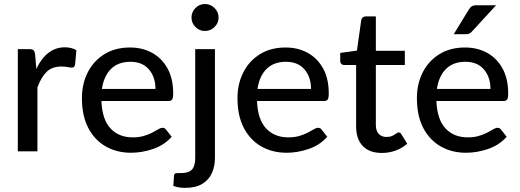

<svg xmlns="http://www.w3.org/2000/svg" viewBox="-20 -752 2582 954"><path d="M166 0H68.5V-508H125Q140.5 -508 146.5 -502.2Q152.5 -496.5 154.5 -482L160.5 -410Q212 -517 302.5 -517Q335.5 -517 359.5 -502.5L353 -429.5Q349.5 -416 336.5 -416Q331 -416 320.5 -418Q305 -421.5 285.5 -421.5Q238.5 -421.5 211.5 -394.8Q184.5 -368 166 -318Z M631 7Q561 7 505.8 -24.2Q450.5 -55.5 418.8 -116Q387 -176.5 387 -264.5Q387 -335 415.8 -392Q444.5 -449 498.2 -482.5Q552 -516 626 -516Q688 -516 736.2 -489.2Q784.5 -462.5 812.5 -411.8Q840.5 -361 840.5 -288Q840.5 -265.5 835.5 -257.8Q830.5 -250 817 -250H484Q487.5 -158.5 529 -114Q570.5 -69.5 639.5 -69.5Q668 -69.5 689.5 -75.2Q711 -81 727.5 -88.8Q744 -96.5 756 -104Q765.5 -109.5 773.2 -113.2Q781 -117 787 -117Q799 -117 805 -108L833 -72.5Q796.5 -31 741.2 -12Q686 7 631 7ZM752.5 -310Q752.5 -369 720 -407Q687.5 -445 628 -445Q567 -445 531.2 -409.2Q495.5 -373.5 486.5 -310Z M899.5 181.5Q866 181.5 841 171.5L845 119Q846 111.5 850.8 109.8Q855.5 108 867 108H879.5Q918 108 934 90.2Q950 72.5 950 32.5V-508H1048V32.5Q1048 74 1033 107.8Q1018 141.5 985.2 161.5Q952.5 181.5 899.5 181.5ZM998 -598Q971 -598 951.2 -617.8Q931.5 -637.5 931.5 -664.5Q931.5 -692.5 951.2 -712.2Q971 -732 998 -732Q1026 -732 1046 -712.2Q1066 -692.5 1066 -664.5Q1066 -637.5 1046 -617.8Q1026 -598 998 -598Z M1404 7Q1334 7 1278.8 -24.2Q1223.5 -55.5 1191.8 -116Q1160 -176.5 1160 -264.5Q1160 -335 1188.8 -392Q1217.5 -449 1271.2 -482.5Q1325 -516 1399 -516Q1461 -516 1509.2 -489.2Q1557.5 -462.5 1585.5 -411.8Q1613.5 -361 1613.5 -288Q1613.5 -265.5 1608.5 -257.8Q1603.5 -250 1590 -250H1257Q1260.5 -158.5 1302 -114Q1343.5 -69.5 1412.5 -69.5Q1441 -69.5 1462.5 -75.2Q1484 -81 1500.5 -88.8Q1517 -96.5 1529 -104Q1538.5 -109.5 1546.2 -113.2Q1554 -117 1560 -117Q1572 -117 1578 -108L1606 -72.5Q1569.5 -31 1514.2 -12Q1459 7 1404 7ZM1525.5 -310Q1525.5 -369 1493 -407Q1460.5 -445 1401 -445Q1340 -445 1304.2 -409.2Q1268.5 -373.5 1259.5 -310Z M1877.5 8Q1816 8 1782.8 -26.2Q1749.5 -60.5 1749.5 -124.5V-429H1690.5Q1682 -429 1676.2 -434.5Q1670.5 -440 1670.5 -450V-489L1753.5 -500.5L1775 -652.5Q1779.5 -670.5 1797.5 -670.5H1847.5V-499.5H1991.5V-429H1847.5V-131.5Q1847.5 -101.5 1862 -86.5Q1876.5 -71.5 1900 -71.5Q1917.5 -71.5 1928.8 -76.8Q1940 -82 1947.5 -88Q1955 -94 1961 -94Q1970 -94 1974.5 -84.5L2003.5 -38Q1979 -16 1946 -4Q1913 8 1877.5 8Z M2295.5 7Q2225.5 7 2170.2 -24.2Q2115 -55.5 2083.2 -116Q2051.5 -176.5 2051.5 -264.5Q2051.5 -335 2080.2 -392Q2109 -449 2162.8 -482.5Q2216.5 -516 2290.5 -516Q2352.5 -516 2400.8 -489.2Q2449 -462.5 2477 -411.8Q2505 -361 2505 -288Q2505 -265.5 2500 -257.8Q2495 -250 2481.5 -250H2148.5Q2152 -158.5 2193.5 -114Q2235 -69.5 2304 -69.5Q2332.5 -69.5 2354 -75.2Q2375.5 -81 2392 -88.8Q2408.5 -96.5 2420.5 -104Q2430 -109.5 2437.8 -113.2Q2445.5 -117 2451.5 -117Q2463.5 -117 2469.5 -108L2497.5 -72.5Q2461 -31 2405.8 -12Q2350.5 7 2295.5 7ZM2417 -310Q2417 -369 2384.5 -407Q2352 -445 2292.5 -445Q2231.5 -445 2195.8 -409.2Q2160 -373.5 2151 -310ZM2293.5 -582H2234.5L2308.5 -703Q2315 -714.5 2323.5 -720.2Q2332 -726 2349.5 -726H2445L2326.5 -597Q2319.5 -588.5 2312.2 -585.2Q2305 -582 2293.5 -582Z"/></svg>

Font: Verano Sans Medium
Style: Regular
Weight: 500
Designer: Lukasz Dziedzic with Adam Twardoch and Botio Nikoltchev
Foundry: tyPoland Lukasz Dziedzic
Version: Version 3.001;December 28, 2019;FontCreator 12.0.0.2547 64-b